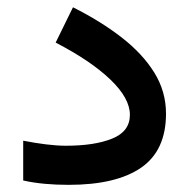

<svg xmlns="http://www.w3.org/2000/svg" viewBox="-20 -518 529 537"><path d="M164.6 -110.4Q244.6 -110.4 293.9 -130.4Q343.3 -150.4 343.3 -196.8Q343.3 -243.2 288.8 -295.4Q234.4 -347.7 135.7 -398.9L184.1 -497.6Q261.2 -459 319.8 -413.6Q378.4 -368.2 411.4 -315.2Q444.3 -262.2 444.3 -200.2Q444.3 -97.2 374.8 -49.1Q305.2 -1 171.9 -1Q136.7 -1 105.2 -3.9Q73.7 -6.8 44.9 -13.2V-124.5Q76.7 -118.2 107.9 -114.3Q139.2 -110.4 164.6 -110.4Z"/></svg>

Font: Vazirmatn UI Medium
Style: Regular
Weight: 500
Designer: Saber Rastikerdar
Foundry: Saber Rastikerdar
Version: Version 33.003